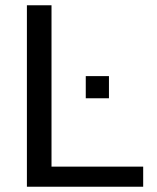

<svg xmlns="http://www.w3.org/2000/svg" viewBox="-20 -708 596 728"><path d="M522.9 -76.2V0H82V-688H175.3V-76.2ZM393.1 -419.4V-335.4H305.2V-419.4Z"/></svg>

Font: Arimo Nerd Font
Style: Regular
Weight: 400
Designer: Steve Matteson
Foundry: Monotype Imaging Inc.
Version: Version 1.33;Nerd Fonts 3.2.1